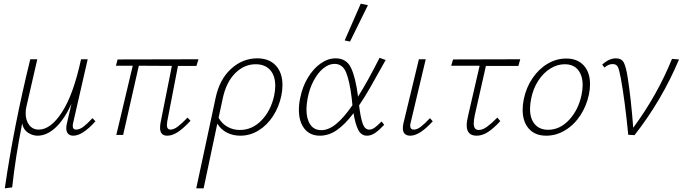

<svg xmlns="http://www.w3.org/2000/svg" viewBox="-20 -731 3698 1040"><path d="M497 -74Q427 4 377 4Q359 4 349 -6.5Q339 -17 339 -36Q339 -48 342 -61L367 -168Q327 -82 280 -39Q233 4 183 4Q157 4 132 -12Q107 -28 100 -62Q63 125 46 284L6 289Q55 -49 144 -410H182L123 -153Q119 -137 119 -118Q119 -79 138 -54Q157 -29 190 -29Q255 -29 316.5 -124.5Q378 -220 419 -410H455L377 -69Q374 -57 374 -49Q374 -29 392 -29Q411 -29 431 -44Q451 -59 481 -91Z M886 -74Q884 -60 884 -54Q884 -29 904 -29Q921 -29 942.5 -45Q964 -61 996 -94L1012 -77Q975 -37 944.5 -16.5Q914 4 886 4Q847 4 847 -39Q847 -56 851 -73L911 -374L732 -375L647 0H610L699 -375H608L617 -409L1055 -410L1044 -374H944Z M1510 -270Q1510 -243 1504 -213Q1491 -151 1458.5 -101.5Q1426 -52 1380 -24Q1334 4 1282 4Q1241 4 1208.5 -13Q1176 -30 1157 -61L1083 289H1043L1060 210Q1076 137 1097 37.5Q1118 -62 1148 -201Q1169 -301 1231.5 -358Q1294 -415 1373 -415Q1438 -415 1474 -376Q1510 -337 1510 -270ZM1471 -266Q1471 -321 1443 -352Q1415 -383 1365 -383Q1303 -383 1254.5 -335Q1206 -287 1187 -200L1164 -93Q1182 -61 1212.5 -44Q1243 -27 1279 -27Q1346 -27 1396.5 -79Q1447 -131 1465 -213Q1471 -242 1471 -266Z M2047 -73 2061 -55Q2036 -28 2013.5 -12Q1991 4 1968 4Q1936 4 1920 -28.5Q1904 -61 1895 -118Q1849 -57 1805 -26.5Q1761 4 1713 4Q1659 4 1629 -34Q1599 -72 1599 -136Q1599 -168 1606 -200Q1618 -261 1647.5 -310Q1677 -359 1716.5 -387Q1756 -415 1798 -415Q1857 -415 1881.5 -363Q1906 -311 1919 -211V-207Q1972 -291 2036 -418L2069 -406Q2015 -309 1985 -256.5Q1955 -204 1925 -160Q1933 -94 1944.5 -61.5Q1956 -29 1980 -29Q1995 -29 2009.5 -39.5Q2024 -50 2047 -73ZM1889 -161 1885 -200Q1874 -291 1855 -338Q1836 -385 1792 -385Q1761 -385 1731.5 -361Q1702 -337 1679 -294Q1656 -251 1646 -197Q1640 -166 1640 -138Q1640 -87 1660.5 -56.5Q1681 -26 1721 -26Q1760 -26 1801.5 -60Q1843 -94 1889 -161ZM1847 -512 1934 -711 1973 -703 1876 -506Z M2162 -37Q2162 -47 2165 -62L2249 -410H2286L2205 -69Q2202 -59 2202 -50Q2202 -29 2222 -29Q2239 -29 2259.5 -44.5Q2280 -60 2309 -91L2324 -74Q2253 4 2203 4Q2162 4 2162 -37Z M2552 -108Q2546 -80 2546 -63Q2546 -27 2573 -27Q2594 -27 2617.5 -44Q2641 -61 2674 -94L2690 -75Q2654 -36 2623.5 -16Q2593 4 2562 4Q2508 4 2508 -52Q2508 -74 2516 -106L2578 -375H2424L2434 -409L2798 -410L2788 -374H2612Z M2811 -136Q2811 -163 2817 -193Q2830 -257 2864.5 -307.5Q2899 -358 2946.5 -386Q2994 -414 3047 -414Q3108 -414 3142 -376.5Q3176 -339 3176 -275Q3176 -249 3170 -219Q3157 -157 3123.5 -106Q3090 -55 3041.5 -25.5Q2993 4 2939 4Q2878 4 2844.5 -34Q2811 -72 2811 -136ZM3130 -217Q3136 -246 3136 -270Q3136 -322 3111 -352.5Q3086 -383 3039 -383Q2999 -383 2961.5 -360Q2924 -337 2896 -294.5Q2868 -252 2857 -196Q2851 -166 2851 -141Q2851 -88 2877 -58Q2903 -28 2949 -28Q3013 -28 3063 -82Q3113 -136 3130 -217Z M3658 -409Q3564 -186 3417 1L3383 -1Q3365 -185 3343 -306Q3334 -354 3326.5 -369Q3319 -384 3298 -384Q3276 -384 3254 -365L3242 -381Q3279 -415 3316 -415Q3347 -415 3359 -392Q3371 -369 3380 -311Q3398 -197 3410 -39Q3540 -215 3620 -412Z"/></svg>

Font: Ysabeau Light
Style: Italic
Weight: 300
Italic angle: -12°
Designer: Christian Thalmann (Catharsis Fonts)
Version: Version 0.003